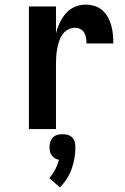

<svg xmlns="http://www.w3.org/2000/svg" viewBox="-20 -558 540 830"><path d="M105 0H222V-281Q222 -297 223 -313.5Q224 -330 227 -346Q230 -362 235 -378Q240 -394 249 -407.5Q258 -421 272.5 -429.5Q287 -438 304 -438Q316 -438 327 -432.5Q338 -427 344 -416.5Q350 -406 352 -394Q354 -382 354 -370H470Q470 -390 468 -409.5Q466 -429 461 -447.5Q456 -466 446.5 -483.5Q437 -501 422 -514Q407 -527 388 -532.5Q369 -538 350 -538Q325 -538 302.5 -528Q280 -518 264.5 -500Q249 -482 238.5 -460Q228 -438 222 -414V-530H105ZM239 252Q256 235 269 214.5Q282 194 290 171.5Q298 149 302 125.5Q306 102 306 78Q306 67 303 55.5Q300 44 292 36Q284 28 272.5 25Q261 22 250 22Q239 22 228 25Q217 28 209 36Q201 44 197.5 55.5Q194 67 194 78Q194 87 196 96.5Q198 106 203.5 113.5Q209 121 217 126Q225 131 235 133Q229 155 218.5 175Q208 195 193 212Z"/></svg>

Font: Iosevka SS09
Style: Bold
Weight: 700
Monospace: yes
Designer: Belleve Invis
Foundry: Belleve Invis
Version: Version 5.2.1; ttfautohint (v1.8.3)